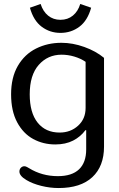

<svg xmlns="http://www.w3.org/2000/svg" viewBox="-20 -716 602 969"><path d="M131 -677 185 -696Q197 -658 223 -637Q249 -616 285 -616Q322 -616 348 -637.5Q374 -659 385 -696L440 -677Q422 -612 380.5 -581Q339 -550 285 -550Q232 -550 190.5 -581Q149 -612 131 -677ZM114 193Q78 172 78 150Q78 138 85.5 130.5Q93 123 103 123Q109 123 116.5 127Q124 131 127 133Q192 173 272 173Q343 173 379 138.5Q415 104 415 38V-59H411Q387 -26 349 -6.5Q311 13 259 13Q198 13 147.5 -14.5Q97 -42 66.5 -99Q36 -156 36 -240Q36 -325 70 -383.5Q104 -442 162 -471Q220 -500 290 -500Q347 -500 405.5 -479Q464 -458 505 -424V24Q505 123 446 178Q387 233 276 233Q232 233 188 222Q144 211 114 193ZM412 -171V-404Q387 -421 355 -430.5Q323 -440 291 -440Q221 -440 175.5 -388.5Q130 -337 130 -240Q130 -147 170 -97Q210 -47 281 -47Q336 -47 374 -81.5Q412 -116 412 -171Z"/></svg>

Font: Maitree Medium
Style: Regular
Weight: 500
Designer: CadsonDemak Team
Foundry: CadsonDemak
Version: Version 1.010